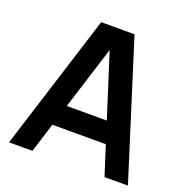

<svg xmlns="http://www.w3.org/2000/svg" viewBox="-129 -839 928 957"><g transform="rotate(20 335.5 -360.0)"><path d="M144.2 0H20L247 -720H423.7L650.7 0H526.5L320.7 -646H347.3ZM524.7 -156.2H146.7V-268.7H524.7Z"/></g></svg>

Font: Manrope Variable Light
Style: Regular
Weight: 200
Designer: Mikhail Sharanda
Foundry: Mikhail Sharanda
Version: Version 4.505